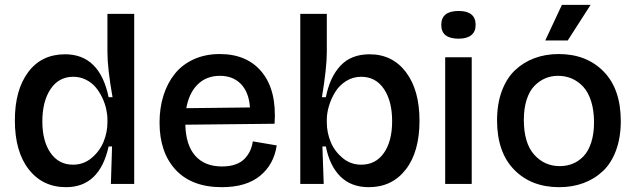

<svg xmlns="http://www.w3.org/2000/svg" viewBox="-20 -755 2608 788"><path d="M251 13.2Q155.3 13.2 98.1 -59.8Q41 -132.8 41 -261.2Q41 -385.7 95.7 -459Q150.4 -532.2 247.1 -532.2Q389.2 -532.2 425.8 -356H441.9Q420.9 -474.6 420.9 -541V-698.2H530.8V0H435.1L439.9 -153.8H425.8Q388.7 13.2 251 13.2ZM279.8 -79.1Q323.7 -79.1 356.9 -107.4Q390.1 -135.7 405.5 -174.3Q420.9 -212.9 420.9 -252V-264.2Q420.9 -285.2 415.8 -308.1Q410.6 -331.1 399.4 -354.7Q388.2 -378.4 372.3 -397.2Q356.4 -416 332.5 -428Q308.6 -439.9 280.8 -439.9Q221.2 -439.9 187.5 -389.4Q153.8 -338.9 153.8 -256.8Q153.8 -175.8 187.5 -127.4Q221.2 -79.1 279.8 -79.1Z M890.6 13.2Q767.1 13.2 700.9 -58.1Q634.8 -129.4 634.8 -252Q634.8 -312 650.9 -363Q667 -414.1 697.5 -452.1Q728 -490.2 775.4 -511.7Q822.8 -533.2 881.8 -533.2Q995.1 -533.2 1055.7 -458Q1116.2 -382.8 1106.9 -247.1L740.7 -243.2Q742.7 -159.2 781.5 -115.5Q820.3 -71.8 891.6 -71.8Q922.9 -71.8 946.5 -80.3Q970.2 -88.9 984.4 -104Q998.5 -119.1 1006.6 -136.5Q1014.6 -153.8 1017.6 -174.8L1115.7 -158.2Q1104 -79.6 1047.1 -33.2Q990.2 13.2 890.6 13.2ZM882.8 -443.8Q827.6 -443.8 791.7 -408.9Q755.9 -374 744.6 -311L1005.9 -314Q1001.5 -376.5 968.8 -410.2Q936 -443.8 882.8 -443.8Z M1493.7 13.2Q1421.4 13.2 1377.2 -30.5Q1333 -74.2 1317.4 -153.8H1303.2L1308.6 0H1212.4V-698.2H1321.3V-542Q1321.3 -477.1 1301.3 -356H1317.4Q1333.5 -438.5 1377.4 -485.4Q1421.4 -532.2 1496.6 -532.2Q1590.8 -532.2 1646.2 -458.7Q1701.7 -385.3 1701.7 -259.8Q1701.7 -131.8 1645.3 -59.3Q1588.9 13.2 1493.7 13.2ZM1462.4 -79.1Q1522 -79.1 1555.7 -127.4Q1589.4 -175.8 1589.4 -257.8Q1589.4 -339.8 1555.7 -389.9Q1522 -439.9 1462.4 -439.9Q1428.2 -439.9 1400.1 -422.1Q1372.1 -404.3 1355.5 -377Q1338.9 -349.6 1330.1 -320.1Q1321.3 -290.5 1321.3 -264.2V-252Q1321.3 -211.9 1336.9 -173.3Q1352.5 -134.8 1385.7 -106.9Q1418.9 -79.1 1462.4 -79.1Z M1862.3 -596.2Q1791 -596.2 1791 -652.8Q1791 -710 1862.3 -710Q1932.1 -710 1932.1 -652.8Q1932.1 -625 1914.1 -610.6Q1896 -596.2 1862.3 -596.2ZM1807.1 0V-520H1916V0Z M2310.1 -588.9H2217.8L2286.1 -734.9H2403.8ZM2274.9 13.2Q2160.2 13.2 2090.1 -58.6Q2020 -130.4 2020 -261.2Q2020 -328.1 2039.3 -380.6Q2058.6 -433.1 2093 -466.1Q2127.4 -499 2173.1 -516.1Q2218.8 -533.2 2272.9 -533.2Q2387.2 -533.2 2457.5 -461.4Q2527.8 -389.6 2527.8 -257.8Q2527.8 -190.9 2508.5 -138.4Q2489.3 -85.9 2454.8 -53.2Q2420.4 -20.5 2374.8 -3.7Q2329.1 13.2 2274.9 13.2ZM2277.8 -73.2Q2306.2 -73.2 2330.8 -83.3Q2355.5 -93.3 2375.2 -114Q2395 -134.8 2406.5 -170.4Q2418 -206.1 2418 -252.9Q2418 -302.2 2406 -339.8Q2394 -377.4 2373 -399.7Q2352.1 -421.9 2326.2 -432.9Q2300.3 -443.8 2270 -443.8Q2242.2 -443.8 2218 -433.6Q2193.8 -423.3 2173.6 -402.8Q2153.3 -382.3 2141.6 -346.4Q2129.9 -310.5 2129.9 -263.2Q2129.9 -168.5 2171.9 -120.8Q2213.9 -73.2 2277.8 -73.2Z"/></svg>

Font: Bricolage Grotesque Medium
Style: Regular
Weight: 500
Designer: Mathieu Triay
Foundry: Atelier Triay
Version: Version 1.000;gftools[0.9.30]